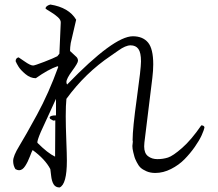

<svg xmlns="http://www.w3.org/2000/svg" viewBox="-20 -777 960 847"><path d="M616 -131Q616 -101 633 -88Q650 -75 674 -75Q699 -75 721 -82Q743 -89 783.5 -124.5Q824 -160 868 -224Q879 -224 882 -216Q880 -203 869.5 -180Q859 -157 839 -128.5Q819 -100 794 -74.5Q769 -49 734.5 -31.5Q700 -14 665 -14Q643 -14 626 -21.5Q609 -29 600 -37.5Q591 -46 583 -62Q575 -78 573.5 -84Q572 -90 568 -105Q564 -121 564 -133Q564 -136 565 -142.5Q566 -149 566 -152.5Q566 -156 565 -159Q565 -210 583.5 -342.5Q602 -475 602 -506Q602 -545 590.5 -561Q579 -577 556 -577Q534 -577 502 -554L469 -531Q356 -455 273 -341Q270 -313 270 -264Q270 -222 272.5 -158.5Q275 -95 275 -68Q275 36 243 50Q225 50 216.5 36Q208 22 205.5 -2.5Q203 -27 202 -31Q179 -75 124 -115Q121 -111 112 -87Q103 -63 91 -44.5Q79 -26 64 -26Q57 -26 48 -31Q38 -47 38 -67Q38 -89 65 -133Q92 -177 143.5 -271.5Q195 -366 237 -482L234 -485Q193 -471 138 -432Q114 -432 92.5 -450Q71 -468 62 -482.5Q53 -497 49 -507Q49 -521 62 -524Q63 -524 88.5 -506Q114 -488 126 -488Q133 -488 174.5 -504Q216 -520 233 -529L242 -540Q248 -673 248 -677Q249 -689 235 -701.5Q221 -714 202.5 -725Q184 -736 181 -739Q181 -751 202 -757Q284 -744 316 -690L292 -587Q289 -568 289 -552L318 -525Q324 -518 324 -509Q324 -499 298.5 -464.5Q273 -430 273 -415Q273 -409 276 -404Q482 -617 566 -617Q610 -617 633 -589.5Q656 -562 656 -493Q656 -466 652 -433L617 -148Q616 -139 616 -131ZM227 -268V-341L160 -195Q143 -155 145 -147Q191 -101 223 -86L224 -246L215 -245L202 -252Q199 -255 199 -260Q203 -268 227 -268Z"/></svg>

Font: cwTeXMing
Style: Medium
Weight: 500
Version: Version 1.17